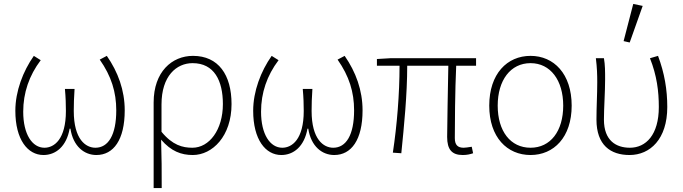

<svg xmlns="http://www.w3.org/2000/svg" viewBox="-20 -776 3474 976"><path d="M201 12C263 12 318 -31 334 -122H338C352 -31 409 12 470 12C557 12 614 -65 614 -215C614 -317 580 -410 523 -492L487 -473C546 -389 571 -308 571 -215C571 -89 530 -25 465 -25C416 -25 355 -67 355 -212C355 -244 356 -281 359 -324H310C314 -281 315 -244 315 -212C315 -67 255 -25 206 -25C144 -25 98 -93 98 -208C98 -304 128 -392 187 -470L152 -492C97 -414 58 -312 58 -213C58 -66 121 12 201 12Z M761 180H802C802 86 802 28 799 -66C850 -7 901 12 960 12C1060 12 1157 -84 1157 -247C1157 -396 1090 -492 961 -492C854 -492 761 -411 761 -255ZM958 -25C908 -25 857 -38 801 -106V-245C801 -390 877 -455 959 -455C1069 -455 1113 -366 1113 -247C1113 -116 1044 -25 958 -25Z M1410 12C1472 12 1527 -31 1543 -122H1547C1561 -31 1618 12 1679 12C1766 12 1823 -65 1823 -215C1823 -317 1789 -410 1732 -492L1696 -473C1755 -389 1780 -308 1780 -215C1780 -89 1739 -25 1674 -25C1625 -25 1564 -67 1564 -212C1564 -244 1565 -281 1568 -324H1519C1523 -281 1524 -244 1524 -212C1524 -67 1464 -25 1415 -25C1353 -25 1307 -93 1307 -208C1307 -304 1337 -392 1396 -470L1361 -492C1306 -414 1267 -312 1267 -213C1267 -66 1330 12 1410 12Z M2332 12C2355 12 2370 8 2385 3L2378 -30C2358 -27 2346 -25 2337 -25C2306 -25 2292 -40 2292 -74C2292 -136 2293 -317 2299 -442H2400V-480H1963L1896 -476V-442H2011C2011 -297 1998 -139 1977 0L2020 3C2034 -136 2050 -295 2050 -442H2259C2257 -321 2253 -143 2253 -80C2253 -16 2277 12 2332 12Z M2677 12C2795 12 2886 -78 2886 -239C2886 -401 2795 -492 2677 -492C2558 -492 2467 -401 2467 -239C2467 -78 2558 12 2677 12ZM2677 -25C2575 -25 2510 -109 2510 -239C2510 -368 2575 -455 2677 -455C2778 -455 2843 -368 2843 -239C2843 -109 2778 -25 2677 -25Z M3180 12C3285 12 3372 -69 3372 -232C3372 -320 3358 -404 3325 -492L3284 -480C3319 -392 3329 -312 3329 -232C3329 -90 3263 -25 3182 -25C3113 -25 3050 -60 3050 -168C3050 -225 3056 -308 3056 -372C3056 -413 3056 -446 3050 -480H3009C3015 -431 3016 -397 3016 -358C3016 -295 3012 -232 3012 -168C3012 -38 3084 12 3180 12ZM3181 -560 3247 -746 3199 -756 3150 -567Z"/></svg>

Font: Source Sans Pro Light
Style: Regular
Weight: 300
Designer: Paul D. Hunt
Foundry: Adobe Systems Incorporated
Version: Version 3.006;hotconv 1.0.111;makeotfexe 2.5.65597